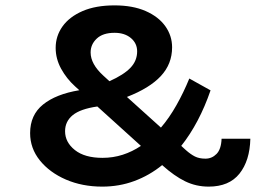

<svg xmlns="http://www.w3.org/2000/svg" viewBox="-20 -680 1005 714"><path d="M360 14Q286 14 225.2 -12.2Q164.5 -38.5 128.2 -83.5Q92 -128.5 92 -185Q92 -252.5 140 -291.2Q188 -330 275 -344.5L259 -359Q227.5 -387.5 207.2 -424.5Q187 -461.5 187 -502Q187 -546 212.5 -581.8Q238 -617.5 287 -638.8Q336 -660 406 -660Q473.5 -660 521.5 -639Q569.5 -618 594.8 -582.5Q620 -547 620 -504Q620 -442 578 -397Q536 -352 452 -319.5L578.5 -205.5Q610 -242.5 636.2 -289Q662.5 -335.5 684 -388L763 -344Q721 -222 654 -137.5L671 -122Q689 -106 705 -98Q721 -90 744 -90Q768 -90 785.2 -107.5Q802.5 -125 804 -164H911Q909 -82.5 870.5 -34.2Q832 14 756 14Q709 14 668.5 -5.8Q628 -25.5 583 -66Q535.5 -27.5 479.5 -6.8Q423.5 14 360 14ZM364 -399 387 -378Q440.5 -402 465.2 -428Q490 -454 490 -489Q490 -519 466.8 -538.5Q443.5 -558 406 -558Q362.5 -558 339.8 -536.5Q317 -515 317 -485Q317 -442 364 -399ZM222 -192Q222 -151 258.5 -122Q295 -93 361 -93Q400.5 -93 436.2 -104.5Q472 -116 504 -137.5L342 -284Q279 -275 250.5 -251.8Q222 -228.5 222 -192Z"/></svg>

Font: Karla
Style: Bold
Weight: 700
Designer: Jonathan Pinhorn
Version: Version 2.004; ttfautohint (v1.8.4.7-5d5b);gftools[0.9.33]